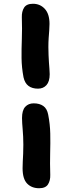

<svg xmlns="http://www.w3.org/2000/svg" viewBox="-20 -837 382 1020"><path d="M188 163Q148 163 124 138Q100 113 100 57Q100 39 101 20.5Q102 2 103 -19.5Q104 -41 104 -68Q104 -91 103 -111Q102 -131 100.5 -148.5Q99 -166 98 -181.5Q97 -197 97 -210Q97 -251 114 -269.5Q131 -288 159 -288Q190 -288 210 -274Q230 -260 236 -228Q246 -177 247 -127.5Q248 -78 246.5 -24.5Q245 29 247 92Q248 122 235 142.5Q222 163 188 163ZM182 -366Q151 -366 131.5 -380.5Q112 -395 105 -426Q95 -479 94.5 -528Q94 -577 96 -629.5Q98 -682 96 -745Q95 -776 108 -796.5Q121 -817 155 -817Q193 -817 218 -790Q243 -763 243 -710Q243 -693 241.5 -674.5Q240 -656 238.5 -634.5Q237 -613 237 -587Q237 -564 238 -543.5Q239 -523 240 -505.5Q241 -488 242.5 -472.5Q244 -457 244 -443Q244 -404 227 -385Q210 -366 182 -366Z"/></svg>

Font: Shantell Sans Light
Style: Bold
Weight: 700
Version: Version 1.011;[c5ecc13dd]